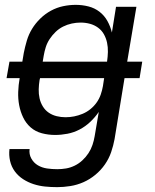

<svg xmlns="http://www.w3.org/2000/svg" viewBox="-20 -548 640 791"><path d="M216 223Q190 223 165.5 220.5Q141 218 118 210.5Q95 203 75 190Q55 177 41 158Q27 139 21.5 115Q16 91 19 66H102Q99 87 109 105Q119 123 136 133Q153 143 173.5 146Q194 149 216 149Q234 149 252 146Q270 143 287.5 134.5Q305 126 319.5 112.5Q334 99 344.5 83Q355 67 361 49Q367 31 370 13L387 -87Q372 -65 352 -46Q332 -27 308 -14.5Q284 -2 258 3Q232 8 207 8Q179 8 152.5 1Q126 -6 106.5 -23Q87 -40 75.5 -64Q64 -88 59 -114.5Q54 -141 55 -169.5Q56 -198 61 -226H7L19 -294H72L78 -330Q83 -355 90.5 -380.5Q98 -406 112 -429Q126 -452 146 -471.5Q166 -491 190 -504Q214 -517 240 -522.5Q266 -528 292 -528Q319 -528 344.5 -521.5Q370 -515 390 -499.5Q410 -484 422.5 -461.5Q435 -439 441 -414L458 -520H542L504 -294H566L555 -226H493L452 25Q447 52 438 78.5Q429 105 412.5 129Q396 153 373 172Q350 191 324 202.5Q298 214 270 218.5Q242 223 216 223ZM156 -294H421Q424 -314 424.5 -334Q425 -354 421 -372.5Q417 -391 408 -407Q399 -423 384 -434Q369 -445 350.5 -450Q332 -455 312 -455Q294 -455 275.5 -451Q257 -447 240 -438.5Q223 -430 209 -416.5Q195 -403 184.5 -387Q174 -371 168.5 -353.5Q163 -336 160 -318ZM250 -65Q268 -65 285.5 -68.5Q303 -72 320 -79Q337 -86 352 -98Q367 -110 378 -125.5Q389 -141 395 -158.5Q401 -176 404 -193Q405 -201 406.5 -209.5Q408 -218 409 -226H145L143 -218Q140 -199 139.5 -180Q139 -161 143 -143Q147 -125 156.5 -109.5Q166 -94 180.5 -84Q195 -74 213 -69.5Q231 -65 250 -65Z"/></svg>

Font: Iosevka SS04 Extended Oblique
Style: Regular
Weight: 400
Width: 7
Italic angle: -9°
Monospace: yes
Designer: Belleve Invis
Foundry: Belleve Invis
Version: Version 19.0.0; ttfautohint (v1.8.4)